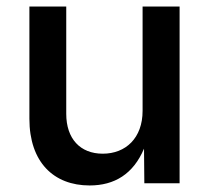

<svg xmlns="http://www.w3.org/2000/svg" viewBox="-20 -566 645 593"><path d="M256.8 6.8C333.5 6.8 391.6 -28.3 424.8 -106.9L425.8 0H534.7V-545.9H420.4V-223.6C420.4 -139.6 368.2 -91.3 297.4 -91.3C227.5 -91.3 184.6 -137.7 184.6 -214.4V-545.9H70.8V-199.2C70.8 -65.4 145.5 6.8 256.8 6.8Z"/></svg>

Font: Raveo Medium
Style: Regular
Weight: 500
Designer: Jakub Foglar, Rasmus Andersson (Inter)
Foundry: Jakubfoglar.com
Version: Version 1.100;Glyphs 3.2.3 (3260)